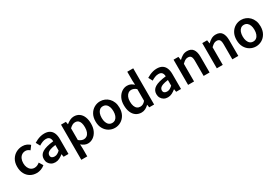

<svg xmlns="http://www.w3.org/2000/svg" viewBox="84 -2119 5282 3660"><g transform="rotate(-30 2725.0 -289.0)"><path d="M314 14Q238 14 177.5 -20.5Q117 -55 81.5 -120.5Q46 -186 46 -277Q46 -370 85 -435Q124 -500 187.5 -534.5Q251 -569 325 -569Q377 -569 417 -551Q457 -533 487 -506L424 -422Q402 -441 380 -451Q358 -461 332 -461Q288 -461 253.5 -438.5Q219 -416 200 -374.5Q181 -333 181 -277Q181 -222 200 -180.5Q219 -139 252 -116.5Q285 -94 327 -94Q360 -94 389 -107.5Q418 -121 442 -141L495 -54Q456 -20 408.5 -3Q361 14 314 14Z M723 14Q674 14 637.5 -7Q601 -28 580 -64.5Q559 -101 559 -149Q559 -239 637 -287.5Q715 -336 885 -355Q884 -385 874.5 -409.5Q865 -434 843.5 -448.5Q822 -463 785 -463Q743 -463 704 -447Q665 -431 628 -408L581 -496Q612 -515 647.5 -531.5Q683 -548 723.5 -558.5Q764 -569 808 -569Q878 -569 924 -541Q970 -513 993 -459.5Q1016 -406 1016 -329V0H909L899 -61H895Q858 -30 815 -8Q772 14 723 14ZM765 -90Q798 -90 826.5 -105.5Q855 -121 885 -149V-273Q810 -264 766 -248Q722 -232 703.5 -209.5Q685 -187 685 -159Q685 -122 707.5 -106Q730 -90 765 -90Z M1172 219V-555H1279L1290 -496H1292Q1328 -526 1371 -547.5Q1414 -569 1459 -569Q1529 -569 1578 -533.5Q1627 -498 1652.5 -435Q1678 -372 1678 -286Q1678 -191 1644 -124Q1610 -57 1556 -21.5Q1502 14 1441 14Q1404 14 1368 -2.5Q1332 -19 1299 -48L1303 45V219ZM1413 -95Q1450 -95 1479.5 -116.5Q1509 -138 1526 -180Q1543 -222 1543 -284Q1543 -340 1530.5 -379.5Q1518 -419 1492 -440Q1466 -461 1423 -461Q1393 -461 1364 -445.5Q1335 -430 1303 -399V-141Q1333 -115 1361.5 -105Q1390 -95 1413 -95Z M2036 14Q1967 14 1906.5 -20.5Q1846 -55 1809 -120.5Q1772 -186 1772 -277Q1772 -370 1809 -435Q1846 -500 1906.5 -534.5Q1967 -569 2036 -569Q2088 -569 2135.5 -549.5Q2183 -530 2220 -492.5Q2257 -455 2278.5 -401Q2300 -347 2300 -277Q2300 -186 2263 -120.5Q2226 -55 2165.5 -20.5Q2105 14 2036 14ZM2036 -94Q2077 -94 2106 -116.5Q2135 -139 2150.5 -180.5Q2166 -222 2166 -277Q2166 -333 2150.5 -374.5Q2135 -416 2106 -438.5Q2077 -461 2036 -461Q1996 -461 1967 -438.5Q1938 -416 1922.5 -374.5Q1907 -333 1907 -277Q1907 -222 1922.5 -180.5Q1938 -139 1967 -116.5Q1996 -94 2036 -94Z M2622 14Q2553 14 2501.5 -20.5Q2450 -55 2422 -120.5Q2394 -186 2394 -277Q2394 -368 2427.5 -433Q2461 -498 2515 -533.5Q2569 -569 2630 -569Q2677 -569 2710 -552.5Q2743 -536 2775 -508L2770 -597V-797H2901V0H2794L2784 -60H2780Q2749 -29 2708.5 -7.5Q2668 14 2622 14ZM2655 -95Q2687 -95 2715 -109.5Q2743 -124 2770 -157V-414Q2742 -440 2714 -450.5Q2686 -461 2657 -461Q2623 -461 2594 -439.5Q2565 -418 2547 -377.5Q2529 -337 2529 -279Q2529 -219 2544 -178Q2559 -137 2587.5 -116Q2616 -95 2655 -95Z M3200 14Q3151 14 3114.5 -7Q3078 -28 3057 -64.5Q3036 -101 3036 -149Q3036 -239 3114 -287.5Q3192 -336 3362 -355Q3361 -385 3351.5 -409.5Q3342 -434 3320.5 -448.5Q3299 -463 3262 -463Q3220 -463 3181 -447Q3142 -431 3105 -408L3058 -496Q3089 -515 3124.5 -531.5Q3160 -548 3200.5 -558.5Q3241 -569 3285 -569Q3355 -569 3401 -541Q3447 -513 3470 -459.5Q3493 -406 3493 -329V0H3386L3376 -61H3372Q3335 -30 3292 -8Q3249 14 3200 14ZM3242 -90Q3275 -90 3303.5 -105.5Q3332 -121 3362 -149V-273Q3287 -264 3243 -248Q3199 -232 3180.5 -209.5Q3162 -187 3162 -159Q3162 -122 3184.5 -106Q3207 -90 3242 -90Z M3649 0V-555H3756L3767 -480H3769Q3806 -517 3850 -543Q3894 -569 3951 -569Q4040 -569 4081 -511Q4122 -453 4122 -348V0H3991V-331Q3991 -400 3970.5 -428Q3950 -456 3905 -456Q3869 -456 3841.5 -438.5Q3814 -421 3780 -388V0Z M4281 0V-555H4388L4399 -480H4401Q4438 -517 4482 -543Q4526 -569 4583 -569Q4672 -569 4713 -511Q4754 -453 4754 -348V0H4623V-331Q4623 -400 4602.5 -428Q4582 -456 4537 -456Q4501 -456 4473.5 -438.5Q4446 -421 4412 -388V0Z M5140 14Q5071 14 5010.5 -20.5Q4950 -55 4913 -120.5Q4876 -186 4876 -277Q4876 -370 4913 -435Q4950 -500 5010.5 -534.5Q5071 -569 5140 -569Q5192 -569 5239.5 -549.5Q5287 -530 5324 -492.5Q5361 -455 5382.5 -401Q5404 -347 5404 -277Q5404 -186 5367 -120.5Q5330 -55 5269.5 -20.5Q5209 14 5140 14ZM5140 -94Q5181 -94 5210 -116.5Q5239 -139 5254.5 -180.5Q5270 -222 5270 -277Q5270 -333 5254.5 -374.5Q5239 -416 5210 -438.5Q5181 -461 5140 -461Q5100 -461 5071 -438.5Q5042 -416 5026.5 -374.5Q5011 -333 5011 -277Q5011 -222 5026.5 -180.5Q5042 -139 5071 -116.5Q5100 -94 5140 -94Z"/></g></svg>

Font: Noto Sans HK SemiBold
Style: Regular
Weight: 600
Version: Version 2.004-H2;hotconv 1.0.118;makeotfexe 2.5.65603